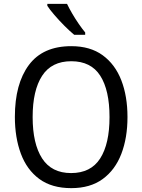

<svg xmlns="http://www.w3.org/2000/svg" viewBox="-20 -964 736 994"><path d="M640 -358Q640 -250 608 -167Q576 -84 511.5 -37Q447 10 349 10Q248 10 183.5 -37.5Q119 -85 88 -168.5Q57 -252 57 -359Q57 -530 129.5 -627.5Q202 -725 349 -725Q447 -725 511.5 -678Q576 -631 608 -548.5Q640 -466 640 -358ZM149 -358Q149 -220 198 -144Q247 -68 348 -68Q450 -68 498.5 -143.5Q547 -219 547 -358Q547 -497 499 -572Q451 -647 349 -647Q247 -647 198 -571.5Q149 -496 149 -358ZM327 -944Q338 -921 354 -893.5Q370 -866 388 -840Q406 -814 421 -796V-784H364Q342 -802 314 -830Q286 -858 261.5 -886.5Q237 -915 225 -934V-944Z"/></svg>

Font: Noto Sans Gujarati SemiCondensed
Style: Regular
Weight: 400
Width: 4
Designer: Jelle Bosma - Monotype Design Team, Universal Thirst
Foundry: Monotype Imaging Inc.
Version: Version 2.106; ttfautohint (v1.8.4.7-5d5b)